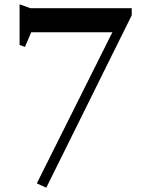

<svg xmlns="http://www.w3.org/2000/svg" viewBox="-20 -608 698 892"><path d="M592 -537 195 264 151 244 502 -458H125L96 -390L71 -399V-588L121 -570H592Z"/></svg>

Font: Inknut Antiqua Light
Style: Regular
Weight: 300
Designer: Claus Eggers Sørensen
Foundry: Claus Eggers Sørensen
Version: Version 1.003; ttfautohint (v1.8.2) -l 8 -r 50 -G 200 -x 14 